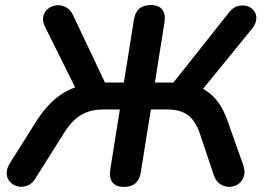

<svg xmlns="http://www.w3.org/2000/svg" viewBox="-20 -733 1054 761"><path d="M471 8Q440 8 426 -10Q412 -28 417 -60L455 -299H388Q338 -299 301 -277Q264 -255 232 -203L121 -27Q108 -5 89 2.5Q70 10 51.5 6Q33 2 20.5 -11Q8 -24 6.5 -44Q5 -64 21 -89L123 -251Q166 -319 217 -355Q268 -391 334 -401L289 -364L159 -626Q147 -649 151.5 -668Q156 -687 170.5 -698.5Q185 -710 204 -712Q223 -714 241 -704.5Q259 -695 270 -672L404 -389L381 -406H471L511 -656Q516 -685 532.5 -699Q549 -713 578 -713Q609 -713 623 -695Q637 -677 632 -645L594 -406H677L654 -389L888 -684Q904 -704 922.5 -709Q941 -714 958.5 -709Q976 -704 986.5 -690.5Q997 -677 996 -658Q995 -639 978 -618L771 -364L720 -401Q762 -395 793 -376Q824 -357 846 -326Q868 -295 883 -251L944 -79Q953 -53 946.5 -33.5Q940 -14 924.5 -3.5Q909 7 889.5 7.5Q870 8 852.5 -3.5Q835 -15 827 -40L772 -204Q755 -254 725 -276.5Q695 -299 645 -299H578L538 -50Q534 -22 517 -7Q500 8 471 8Z"/></svg>

Font: Nunito ExtraLight
Style: Italic
Weight: 200
Italic angle: -9°
Designer: Vernon Adams
Foundry: Vernon Adams
Version: Version 3.602